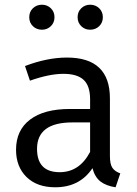

<svg xmlns="http://www.w3.org/2000/svg" viewBox="-20 -782 582 814"><path d="M233 -52Q317 -52 362 -138V-263H287Q137 -263 137 -151Q137 -52 233 -52ZM446 -365V-121Q446 -86 456.5 -70.5Q467 -55 490 -47L470 12Q430 6 406 -12.5Q382 -31 372 -69Q318 12 214 12Q137 12 92.5 -31.5Q48 -75 48 -147Q48 -230 107.5 -275Q167 -320 276 -320H362V-361Q362 -418 334.5 -443.5Q307 -469 249 -469Q189 -469 107 -440L86 -502Q180 -538 264 -538Q446 -538 446 -365ZM362 -656Q340 -656 324.5 -671Q309 -686 309 -709Q309 -732 324.5 -747Q340 -762 362 -762Q385 -762 400.5 -747Q416 -732 416 -709Q416 -686 400.5 -671Q385 -656 362 -656ZM158 -656Q135 -656 119.5 -671Q104 -686 104 -709Q104 -732 119.5 -747Q135 -762 158 -762Q180 -762 195.5 -747Q211 -732 211 -709Q211 -686 195.5 -671Q180 -656 158 -656Z"/></svg>

Font: FiraSans
Style: Regular
Weight: 350
Designer: Carrois Corporate & Edenspiekermann AG
Foundry: Carrois Corporate GbR & Edenspiekermann AG
Version: Version 3.106;PS 003.106;hotconv 1.0.70;makeotf.lib2.5.58329